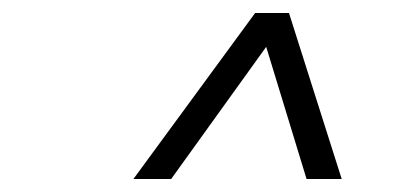

<svg xmlns="http://www.w3.org/2000/svg" viewBox="-20 -749 640 295"><path d="M185 -474 372 -729H424L505 -474H451L389 -677L243 -474Z"/></svg>

Font: Mona Sans ExtraLight Light
Style: Italic
Weight: 300
Italic angle: -11.6951°
Version: Version 2.000